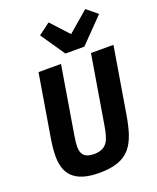

<svg xmlns="http://www.w3.org/2000/svg" viewBox="-174 -1066 966 1180"><g transform="rotate(-20 309.0 -476.0)"><path d="M127.8 -698.2 60 -290.8C52.9 -248.9 49 -209.9 49 -176.1C49 -62.1 103 12.1 269.2 12.1C470.2 12.1 516 -85.9 546.9 -272L617.9 -698.2H470.9L397 -255C382.1 -165.1 366.1 -108 277 -108C215.9 -108 193.9 -136 193.9 -186.1C193.9 -199.9 196 -224.1 202.1 -259.9L274.9 -698.2ZM214.1 -907 322.1 -748.9H446L600.1 -907L530.2 -964.1L396 -849.1L290.1 -964.1Z"/></g></svg>

Font: Margiela Mono Italic Bold It
Style: Regular
Weight: 700
Designer: Mike Abbink, Paul van der Laan, Pieter van Rosmalen
Foundry: Bold Monday
Version: Version 2.003 2021